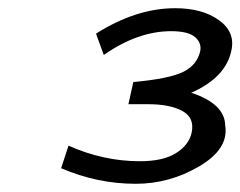

<svg xmlns="http://www.w3.org/2000/svg" viewBox="-20 -786 586 468"><path d="M129 -376 147 -431Q232 -393 321 -393Q377 -393 408.5 -412.5Q440 -432 447 -462Q455 -499 424.5 -515.5Q394 -532 342 -532H293L305 -586Q392 -594 426 -610.5Q460 -627 468 -661Q472 -681 455.5 -695.5Q439 -710 397 -710Q316 -710 233 -652L214 -704Q312 -766 407 -766Q473 -766 513.5 -737Q554 -708 544 -663Q532 -604 463 -568L451 -562L446 -560Q528 -533 529 -480Q538 -423 465.5 -380.5Q393 -338 311 -338Q217 -338 129 -376Z"/></svg>

Font: Coval
Style: ExtraLight Italic
Weight: 200
Foundry: Context Ltd
Version: Version 001.000